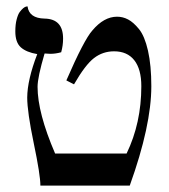

<svg xmlns="http://www.w3.org/2000/svg" viewBox="-20 -579 526 599"><path d="M96.2 -410.2Q62 -416 44.9 -431.4Q27.8 -446.8 27.8 -481Q27.8 -502.9 32 -518.6Q36.1 -534.2 41.5 -541.5Q46.9 -548.8 52.5 -553.5Q58.1 -558.1 62 -558.6L65.9 -559.1Q70.8 -522 119.1 -521Q177.2 -520 176.8 -458Q176.8 -437 170.9 -416Q153.8 -411.1 137.2 -411.1Q134.3 -411.1 128.2 -411.6Q122.1 -412.1 119.1 -412.1Q97.2 -337.9 97.2 -308.1Q97.2 -227.1 151.9 -100.1H375Q420.9 -195.3 420.9 -310.1Q420.9 -363.3 398.9 -391.1Q377 -418.9 335.9 -418.9Q300.8 -418.9 273.4 -397.9Q246.1 -377 210.9 -315.9L187 -328.1Q242.2 -455.1 268.1 -483.9Q304.2 -526.9 345.2 -526.9Q363.3 -526.9 379.6 -518.3Q396 -509.8 413.6 -488.3Q431.2 -466.8 441.7 -420.9Q452.1 -375 452.1 -310.1Q452.1 -187 384.8 0H106Q106 -33.2 85.4 -131.6Q64.9 -230 64.9 -274.9Q65.4 -330.1 96.2 -410.2Z"/></svg>

Font: Biolilbert
Style: Regular
Weight: 400
Designer: Philipp H. Poll
Foundry: Philipp H. Poll
Version: Version 1.1.0